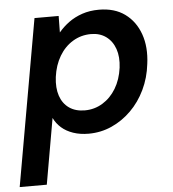

<svg xmlns="http://www.w3.org/2000/svg" viewBox="-68 -578 764 847"><g transform="rotate(-5 314.0 -154.5)"><path d="M-15 220 115 -517H222L221 -444Q241 -468 267 -487Q293 -506 326.5 -517.5Q360 -529 401 -529Q470 -529 516 -495.5Q562 -462 582.5 -404Q603 -346 593 -272Q586 -211 561 -159Q536 -107 497.5 -69Q459 -31 411 -9.5Q363 12 309 12Q271 12 240.5 1.5Q210 -9 189 -27.5Q168 -46 156 -71L105 220ZM301 -92Q344 -92 380 -114Q416 -136 439.5 -175Q463 -214 470 -266Q476 -314 463.5 -349.5Q451 -385 423.5 -405Q396 -425 357 -425Q313 -425 276.5 -403Q240 -381 216.5 -341.5Q193 -302 186 -250Q180 -202 192 -166.5Q204 -131 232 -111.5Q260 -92 301 -92Z"/></g></svg>

Font: DM Sans 11pt SemiBold
Style: Italic
Weight: 600
Italic angle: -10°
Version: Version 4.004;gftools[0.9.30]